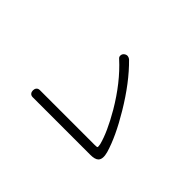

<svg xmlns="http://www.w3.org/2000/svg" viewBox="-94 -998 1189 1189"><g transform="rotate(-45 500.0 -403.5)"><path d="M217.8 -674.8V-169.9Q217.8 -129.9 233.4 -114.3Q253.9 -94.7 303.7 -108.4Q410.2 -139.6 549.8 -223.6Q705.1 -316.4 804.7 -418Q814.5 -429.7 814.5 -443.4Q813.5 -455.1 804.7 -464.8Q795.9 -473.6 784.2 -473.6Q772.5 -474.6 763.7 -463.9Q666 -356.4 515.6 -267.6Q391.6 -195.3 307.6 -173.8Q287.1 -169.9 283.2 -172.9Q280.3 -175.8 280.3 -194.3V-204.1V-674.8Q280.3 -689.5 270.5 -697.3Q261.7 -704.1 249 -704.1Q236.3 -704.1 227.5 -697.3Q217.8 -689.5 217.8 -674.8Z"/></g></svg>

Font: GulimChe
Style: Regular
Weight: 400
Monospace: yes
Version: Version 2.21